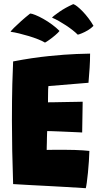

<svg xmlns="http://www.w3.org/2000/svg" viewBox="-20 -932 518 958"><path d="M408 7Q360.5 4 313.8 1.2Q267 -1.5 219.5 -4Q176.5 -6 132.8 -8.5Q89 -11 45.5 -13.5Q42.5 -100 41 -179.8Q39.5 -259.5 39.5 -329.5Q39.5 -436.5 41.5 -513.2Q43.5 -590 45.5 -625.5Q141.5 -644 223.8 -652.2Q306 -660.5 361 -662.5Q416 -664.5 429.5 -664.5Q429.5 -628.5 427.2 -593.2Q425 -558 421.5 -519L221.5 -502.5Q220.5 -498 220.2 -486.8Q220 -475.5 219.8 -462.2Q219.5 -449 219.5 -437.8Q219.5 -426.5 219.5 -421.5Q231.5 -421.5 248.2 -421.8Q265 -422 284.8 -422.5Q304.5 -423 324.2 -423.2Q344 -423.5 361.8 -423.8Q379.5 -424 392.5 -424.5L390 -271Q383.5 -271.5 365.8 -272.2Q348 -273 325 -274Q302 -275 279.2 -276Q256.5 -277 239.2 -277.5Q222 -278 215.5 -278Q215 -273.5 214.8 -264.2Q214.5 -255 214.2 -243.8Q214 -232.5 213.8 -221Q213.5 -209.5 213.2 -199.8Q213 -190 213 -184Q218.5 -184.5 247.2 -184.5Q276 -184.5 307 -184.5Q330 -184.5 352.2 -183.8Q374.5 -183 393.8 -181.8Q413 -180.5 426 -179Q425.5 -156.5 423.5 -127.5Q421.5 -98.5 418.8 -70Q416 -41.5 413 -20.5Q410 0.5 408 7ZM130.5 -864.5Q138.5 -864.5 156.5 -857.2Q174.5 -850 196.8 -837.5Q219 -825 240.2 -809.2Q261.5 -793.5 277 -777.5Q270.5 -769 255.2 -756Q240 -743 225 -732.5Q210 -722 204.5 -719.5Q191.5 -727.5 170 -736Q148.5 -744.5 123.8 -752Q99 -759.5 75.2 -765.2Q51.5 -771 32.5 -773.5Q35.5 -779 50 -793.5Q64.5 -808 85.8 -827Q107 -846 130.5 -864.5ZM345.5 -911.5Q353 -909.5 365.5 -899.8Q378 -890 392.5 -875Q407 -860 421.2 -841.2Q435.5 -822.5 446.5 -803Q435 -791 418.8 -781.2Q402.5 -771.5 388.2 -765.8Q374 -760 368 -759Q357 -770 341.8 -782Q326.5 -794 309 -805.5Q291.5 -817 273.8 -827Q256 -837 239.5 -844Q245.5 -851.5 275 -872.2Q304.5 -893 345.5 -911.5Z"/></svg>

Font: Grandstander Thin ExtraBold
Style: Regular
Weight: 800
Version: Version 1.200